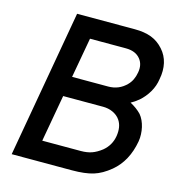

<svg xmlns="http://www.w3.org/2000/svg" viewBox="-110 -847 879 944"><g transform="rotate(15 329.0 -375.0)"><path d="M621 -222Q602.5 -118 533.5 -60.5Q491 -25.5 450 -13Q408 0 340.5 0H34.5L166.5 -750H460.5Q510 -750 545.2 -736.5Q580.5 -723 607.5 -692.5Q633 -664 641.5 -626.5Q650 -589 641.5 -545Q636.5 -509 617.8 -477.2Q599 -445.5 573 -423Q552.5 -406 533.5 -396Q567 -378.5 590.5 -354Q600.5 -342 607.5 -326.8Q614.5 -311.5 618.5 -294.2Q622.5 -277 623.2 -258.5Q624 -240 621 -222ZM259.5 -648 223 -444H406.5Q461.5 -444 499 -482.5Q524 -507.5 531 -549Q538.5 -590 516.5 -617.5Q492 -648 442.5 -648ZM509.5 -219Q517.5 -268.5 496 -300Q489 -310.5 479.2 -318.2Q469.5 -326 458 -331.2Q446.5 -336.5 433.8 -339Q421 -341.5 408.5 -341.5H205L162.5 -103H358.5Q390.5 -103 414.5 -111.5Q438.5 -120 463.5 -139.5Q501.5 -171 509.5 -219Z"/></g></svg>

Font: Russisch Sans SemiBold
Style: Italic
Weight: 600
Width: 4
Italic angle: -10°
Designer: Michael Sharanda (font) & Cristiano Sobral (main changes)
Foundry: Michael Sharanda
Version: Version 2.00;September 8, 2020;FontCreator 13.0.0.2681 64-bi